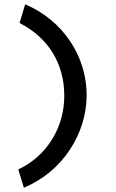

<svg xmlns="http://www.w3.org/2000/svg" viewBox="-20 -691 540 893"><path d="M71 -584C204 -516 279 -396 279 -246C279 -100 200 34 65 97L91 182C270 108 383 -68 383 -249C383 -428 274 -596 97 -671Z"/></svg>

Font: Inconsolata
Style: Bold
Weight: 700
Monospace: yes
Designer: Raph Levien, Kirill Tkachev(cyreal.org)
Foundry: Raph Levien, Kirill Tkachev(cyreal.org)
Version: Version 1.014